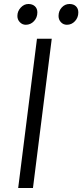

<svg xmlns="http://www.w3.org/2000/svg" viewBox="-20 -941 412 961"><path d="M145 0H71L165 -747H239ZM109 -817Q92 -817 79.5 -829.8Q67 -842.5 67 -861Q67 -885 83.8 -903Q100.5 -921 122 -921Q142.5 -921 154.8 -909.5Q167 -898 167 -879Q167 -853 150 -835Q133 -817 109 -817ZM315 -817Q297 -817 285 -829.8Q273 -842.5 273 -861Q273 -886 289 -903.5Q305 -921 328 -921Q348.5 -921 360.2 -909.5Q372 -898 372 -879Q372 -853 355.2 -835Q338.5 -817 315 -817Z"/></svg>

Font: Merriweather Sans Variable Regular
Style: Italic
Weight: 300
Italic angle: -8°
Designer: Eben Sorkin
Foundry: Eben Sorkin
Version: Version 2.001